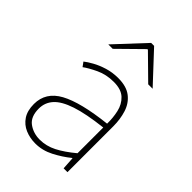

<svg xmlns="http://www.w3.org/2000/svg" viewBox="-216 -813 918 918"><g transform="rotate(45 243.0 -354.0)"><path d="M198 12Q161 12 129.5 -1.5Q98 -15 79 -43.5Q60 -72 60 -117Q60 -197 136 -238.5Q212 -280 374 -298Q375 -337 366.5 -375Q358 -413 332 -437.5Q306 -462 256 -462Q205 -462 164 -442.5Q123 -423 100 -406L84 -428Q99 -440 125 -454.5Q151 -469 185 -479.5Q219 -490 258 -490Q314 -490 346 -465Q378 -440 391 -399Q404 -358 404 -310V0H378L374 -64H372Q335 -34 290.5 -11Q246 12 198 12ZM200 -16Q244 -16 285 -37Q326 -58 374 -98V-272Q269 -260 207.5 -239.5Q146 -219 119 -189Q92 -159 92 -118Q92 -63 124.5 -39.5Q157 -16 200 -16ZM110 -570 250 -720H270L410 -570H380L262 -686H258L140 -570Z"/></g></svg>

Font: Source Sans 3 VF
Style: Regular
Weight: 200
Designer: Paul D. Hunt
Foundry: Adobe
Version: Version 3.046;hotconv 1.0.118;makeotfexe 2.5.65603